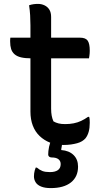

<svg xmlns="http://www.w3.org/2000/svg" viewBox="-20 -727 540 984"><path d="M33 -534H389Q419 -534 429.5 -518.5Q440 -503 440 -467Q440 -461 439.5 -453.5Q439 -446 438 -440Q437 -434 436 -428H141Q109 -428 88 -433Q67 -438 54.5 -449Q42 -460 37 -476Q32 -492 32 -514Q32 -518 32 -521.5Q32 -525 32.5 -528.5Q33 -532 33 -534ZM437 -128Q439 -121 439.5 -113.5Q440 -106 440 -98Q440 -71 434.5 -51.5Q429 -32 418 -18Q411 -10 400.5 -3.5Q390 3 375.5 7Q361 11 343.5 13.5Q326 16 304 16Q267 16 236.5 4Q206 -8 183 -30Q160 -52 148 -83.5Q136 -115 136 -155Q136 -210 136 -265.5Q136 -321 136 -376Q136 -431 136 -486.5Q136 -542 136 -597Q136 -623 134.5 -648.5Q133 -674 129 -700Q141 -704 152 -705.5Q163 -707 175 -707Q193 -707 208.5 -699.5Q224 -692 233 -677.5Q242 -663 242 -640Q242 -581 242 -522Q242 -463 242 -404.5Q242 -346 242 -287.5Q242 -229 242 -170Q242 -150 245 -134Q248 -118 254 -105Q266 -98 280 -94.5Q294 -91 314 -91Q337 -91 357.5 -95Q378 -99 396 -107.5Q414 -116 431 -128ZM305 -28Q303 -22 301.5 -13Q300 -4 299 5.5Q298 15 296.5 23Q295 31 294 37V42Q334 45 357 67.5Q380 90 380 127Q380 179 343.5 208Q307 237 240 237Q210 237 190.5 229Q171 221 162.5 207Q154 193 154 177Q154 169 155 161.5Q156 154 158 146.5Q160 139 163 132H169Q183 144 197.5 149.5Q212 155 236 155Q262 155 276.5 145Q291 135 291 114Q291 98 279.5 89Q268 80 245 80Q237 80 232 76Q227 72 227 65Q227 58 228 47Q229 36 231.5 25Q234 14 237.5 3.5Q241 -7 245 -14Q248 -19 254 -22Q260 -25 272 -27Q284 -29 305 -28Z"/></svg>

Font: Recursive Casual Medium
Style: Regular
Weight: 500
Version: Version 1.047